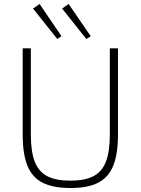

<svg xmlns="http://www.w3.org/2000/svg" viewBox="-20 -933 707 965"><path d="M573 -690V-257Q573 -160 549.5 -101Q526 -42 474 -15Q422 12 335 12Q246 12 193.5 -15Q141 -42 117.5 -101Q94 -160 94 -257V-690H135V-257Q135 -172 154.5 -121Q174 -70 217.5 -47.5Q261 -25 334 -25Q406 -25 449.5 -47.5Q493 -70 512.5 -121Q532 -172 532 -257V-690ZM325 -913 436 -751 414 -737 292 -890ZM179 -913 289 -751 268 -737 146 -890Z"/></svg>

Font: Exo 2 ExtraLight
Style: Regular
Weight: 250
Designer: Natanael Gama
Foundry: Natanael Gama
Version: Version 2.010